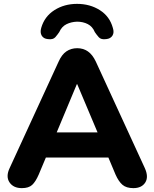

<svg xmlns="http://www.w3.org/2000/svg" viewBox="-20 -963 798 992"><path d="M227 -761Q205 -763 195.5 -779Q186 -795 193 -819Q210 -878 261 -910.5Q312 -943 378 -943Q445 -943 496 -910.5Q547 -878 563 -819Q571 -795 561 -779Q551 -763 529 -761Q502 -757 490 -771Q478 -785 470 -797Q458 -826 433.5 -838.5Q409 -851 378 -851Q348 -850 323.5 -838Q299 -826 286 -797Q278 -785 266 -771Q254 -757 227 -761ZM93 9Q49 9 29 -21Q9 -51 30 -95L283 -645Q299 -681 323 -697.5Q347 -714 379 -714Q410 -714 434 -697.5Q458 -681 475 -645L728 -95Q749 -49 730.5 -20Q712 9 669 9Q633 9 613 -8Q593 -25 577 -61L540 -149H217L180 -61Q164 -24 146 -7.5Q128 9 93 9ZM377 -528 273 -279H484L379 -528Z"/></svg>

Font: Chiron GoRound TC EB
Style: Regular
Weight: 700
Designer: Ryoko NISHIZUKA 西塚涼子 (kana, bopomofo & ideographs); Paul D. Hunt (Latin, Greek & Cyrillic); Sandoll Communications 산돌커뮤니
Foundry: Adobe
Version: Version 1.000;hotconv 1.1.1;makeotfexe 2.6.0